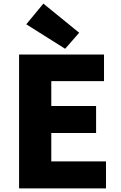

<svg xmlns="http://www.w3.org/2000/svg" viewBox="-20 -1047 670 1067"><path d="M558 -744V-596H265V-458H514V-308H265V-150H569V0H86V-744ZM221 -1027 420 -865 342 -776 126 -912Z"/></svg>

Font: Kinto Sans Black
Style: Regular
Weight: 900
Designer: Authors: Ryoko NISHIZUKA  (kana & ideographs); Paul D. Hunt (Latin, Greek & Cyrillic); Wenlong ZHANG  (bopomofo); Sandol
Foundry: Adobe Systems Incorporated, ookami Inc.
Version: Version 0.001